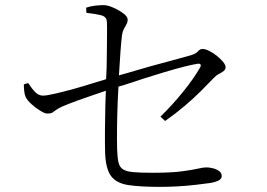

<svg xmlns="http://www.w3.org/2000/svg" viewBox="-20 -765 1040 749"><path d="M316 -735Q333 -741 351.5 -743Q370 -745 384 -745Q400 -745 422.5 -735Q445 -725 461.5 -712.5Q478 -700 478 -689Q478 -678 473 -669.5Q468 -661 463 -651.5Q458 -642 456 -628Q453 -605 450 -564Q447 -522 444 -471Q459 -475 476 -480Q519 -493 565.5 -506Q612 -519 654 -530Q696 -541 723 -549Q744 -555 752 -564.5Q760 -574 770 -574Q781 -574 796 -566.5Q811 -559 825.5 -547.5Q840 -536 850 -524Q860 -512 860 -503Q860 -494 852.5 -488Q845 -482 834 -476.5Q823 -471 811 -458Q793 -439 764 -410Q735 -381 699.5 -351Q664 -321 624 -293L606 -310Q655 -358 695.5 -408.5Q736 -459 759 -499Q765 -508 762.5 -513Q760 -518 749 -516Q730 -513 696.5 -504.5Q663 -496 623 -484Q583 -472 542 -459Q501 -446 466 -434Q453 -430 442 -427Q441 -396 439 -365Q437 -311 436.5 -263Q436 -215 437 -181Q438 -151 442 -132.5Q446 -114 459 -105Q472 -96 500 -93.5Q528 -91 576 -91Q647 -91 688.5 -96.5Q730 -102 751.5 -107Q773 -112 785 -112Q797 -112 811 -108.5Q825 -105 835 -97.5Q845 -90 845 -78Q845 -67 832 -60.5Q819 -54 799 -51Q777 -48 743.5 -44Q710 -40 673.5 -38Q637 -36 603 -36Q528 -36 481 -43Q434 -50 413 -78.5Q392 -107 390 -171Q389 -212 389.5 -261.5Q390 -311 391 -357Q392 -387 393 -411Q373 -404 349 -396Q316 -385 283 -373Q250 -361 224 -350Q208 -343 199.5 -336.5Q191 -330 184.5 -326Q178 -322 164 -322Q155 -322 137 -333Q119 -344 102.5 -359Q86 -374 80 -387Q76 -396 74.5 -409.5Q73 -423 73 -436L90 -441Q105 -418 118 -405Q131 -392 148 -392Q162 -392 194.5 -399.5Q227 -407 267 -418Q307 -429 344 -441Q374 -450 394 -456Q395 -478 396 -502Q397 -537 397 -571.5Q397 -606 397.5 -634.5Q398 -663 397 -680Q396 -700 374.5 -705.5Q353 -711 317 -715Z"/></svg>

Font: Early Summer Mincho Light
Style: Regular
Weight: 300
Designer: GuiWonder
Version: Version 1.002